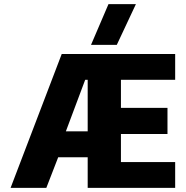

<svg xmlns="http://www.w3.org/2000/svg" viewBox="-20 -904 894 924"><path d="M502 -884H634L542 -688H418ZM277 -644H823V-520H562V-385H786V-259H562V-124H823V0H402V-147H260L203 0H31ZM402 -272V-520H390L297 -272Z"/></svg>

Font: Kanit SemiBold
Style: Regular
Weight: 600
Designer: Katatrad Team
Foundry: CadsonDemak
Version: Version 1.030